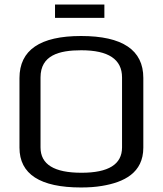

<svg xmlns="http://www.w3.org/2000/svg" viewBox="-20 -818 719 848"><path d="M613 -474C613 -597 521 -659 338 -659C157 -659 66 -597 66 -473V-166C66 -49 157 10 338 10C371 10 402 8 431 3C527 -13 613 -54 613 -166ZM339 -596C459 -596 519 -556 519 -476V-167C519 -92 459 -55 340 -55C219 -55 159 -92 159 -167V-476C159 -574 241 -596 339 -596ZM441 -739V-798H223V-739Z"/></svg>

Font: Gamestation Text
Style: Bold
Weight: 400
Designer: Jonas Hecksher
Foundry: Jonas Hecksher, Playtypeª, e-types AS
Version: Version 1.003